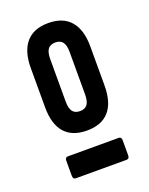

<svg xmlns="http://www.w3.org/2000/svg" viewBox="-98 -716 448 576"><g transform="rotate(-20 126.5 -428.0)"><path d="M126 -318Q79 -318 55 -345.5Q31 -373 31 -427V-552Q31 -605 55 -633Q79 -661 126 -661Q173 -661 197 -633Q221 -605 221 -552V-427Q221 -373 197 -345.5Q173 -318 126 -318ZM45 -195Q36 -195 36 -206V-254Q36 -265 45 -265H207Q216 -265 216 -254V-206Q216 -195 207 -195ZM126 -380Q142 -380 149.5 -390Q157 -400 157 -422V-557Q157 -579 149.5 -589Q142 -599 126 -599Q110 -599 102.5 -589Q95 -579 95 -557V-422Q95 -400 102.5 -390Q110 -380 126 -380Z"/></g></svg>

Font: Sofia Sans Extra Condensed SemiBold
Style: Regular
Weight: 600
Designer: Botio Nikoltchev, Ani Petrova
Foundry: lettersoup
Version: Version 4.101